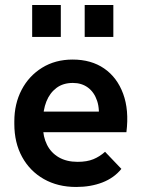

<svg xmlns="http://www.w3.org/2000/svg" viewBox="-20 -734 560 764"><path d="M283 10Q210 10 154.5 -21.5Q99 -53 68 -109.5Q37 -166 37 -241V-251Q37 -321 66 -376.5Q95 -432 147.5 -464.5Q200 -497 269 -497Q343 -497 394.5 -461.5Q446 -426 470 -361Q494 -296 483 -208H120V-290H422L371 -248Q378 -298 366.5 -332.5Q355 -367 330 -385.5Q305 -404 270 -404Q231 -404 204.5 -384Q178 -364 164.5 -330Q151 -296 151 -251V-231Q151 -190 167 -158Q183 -126 214 -108Q245 -90 289 -90Q326 -90 351.5 -100.5Q377 -111 398 -130L463 -62Q434 -26 387.5 -8Q341 10 283 10ZM317 -587V-714H431V-587ZM108 -587V-714H222V-587Z"/></svg>

Font: SUSE Thin SemiBold
Style: Regular
Weight: 600
Version: Version 1.000